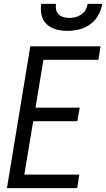

<svg xmlns="http://www.w3.org/2000/svg" viewBox="-20 -975 550 995"><path d="M16 0 137 -735H501L490 -665H205L164 -417H393L381 -347H152L106 -70H391L380 0ZM329 -815Q299 -815 271 -822.5Q243 -830 222.5 -849Q202 -868 195.5 -896.5Q189 -925 194 -955H270Q268 -939 271 -924.5Q274 -910 284.5 -900Q295 -890 309.5 -886Q324 -882 340 -882Q356 -882 371.5 -886Q387 -890 401.5 -900Q416 -910 424 -924.5Q432 -939 434 -955H510Q505 -925 489.5 -896.5Q474 -868 447.5 -849Q421 -830 390 -822.5Q359 -815 329 -815Z"/></svg>

Font: Iosevka Term Oblique
Style: Regular
Weight: 400
Italic angle: -9°
Monospace: yes
Designer: Belleve Invis
Foundry: Belleve Invis
Version: Version 31.4.0